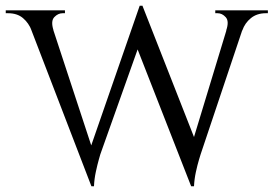

<svg xmlns="http://www.w3.org/2000/svg" viewBox="-28 -636 952 668"><path d="M57 -594H137L299 -101L290 12ZM468 -616 476 -535 321 -99Q321 -99 316 -81.5Q311 -64 305.5 -38.5Q300 -13 299 12H290L271 -77L458 -616ZM468 -615 660 -126 637 12 434 -507ZM836 -594 670 -99Q670 -99 664.5 -81Q659 -63 653.5 -37.5Q648 -12 647 12H637L625 -87L779 -594ZM759 -530Q770 -562 757.5 -576Q745 -590 729 -590H721V-600H904V-590Q904 -590 900.5 -590Q897 -590 897 -590Q866 -590 845 -573Q824 -556 815 -530ZM158 -531 82 -530Q72 -556 52 -573Q32 -590 0 -590Q0 -590 -4 -590Q-8 -590 -8 -590V-600H198V-590H190Q174 -590 161 -576.5Q148 -563 158 -531Z"/></svg>

Font: Cinzel
Style: Regular
Weight: 400
Designer: Natanael Gama
Version: Version 2.000